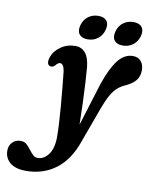

<svg xmlns="http://www.w3.org/2000/svg" viewBox="-205 -715 829 1033"><g transform="rotate(10 210.0 -198.5)"><path d="M321.5 -281Q351.5 -371 386.8 -416.8Q422 -462.5 469 -462.5Q497.5 -462.5 513.2 -444Q529 -425.5 529 -395.5Q529 -362 511.8 -340.2Q494.5 -318.5 460 -302Q435.5 -292 416.2 -275.8Q397 -259.5 380.5 -231Q364 -202.5 346.5 -155L276 38Q240 142.5 170.8 194.2Q101.5 246 8.5 246Q-49.5 246 -79.2 221Q-109 196 -109 155.5Q-109 128.5 -91.5 110.2Q-74 92 -46 92Q-27.5 92 -14.5 103.2Q-1.5 114.5 9.2 129.2Q20 144 31.5 155.2Q43 166.5 59 166.5Q91.5 166.5 116.5 133.8Q141.5 101 142 37.5Q142 9.5 139.8 -33.8Q137.5 -77 133.5 -126.2Q129.5 -175.5 124.8 -223.5Q120 -271.5 116 -310.5Q113 -335.5 106 -346.2Q99 -357 90 -357Q78.5 -357 66 -341Q52.5 -325.5 36.5 -332Q28 -335 25 -346.5Q22 -358 29 -379.5Q40 -412.5 74.8 -437.2Q109.5 -462 154.5 -462Q188.5 -462 209.2 -437.5Q230 -413 235.5 -361Q238.5 -324.5 241.5 -273.8Q244.5 -223 246.5 -165Q248.5 -107 249.5 -49ZM212.5 -508.5Q180.5 -508.5 166.5 -526.5Q152.5 -544.5 161 -576Q169 -607 192.8 -625Q216.5 -643 248.5 -643Q280.5 -643 294.2 -625Q308 -607 299.5 -576Q291.5 -545 268 -526.8Q244.5 -508.5 212.5 -508.5ZM404 -508.5Q372 -508.5 358 -526.5Q344 -544.5 352.5 -576Q360.5 -607 384.2 -625Q408 -643 440 -643Q472.5 -643 486.2 -625Q500 -607 492 -576Q483.5 -545 460.2 -526.8Q437 -508.5 404 -508.5Z"/></g></svg>

Font: Fraunces 72pt SuperSoft SemiBold
Style: Italic
Weight: 600
Italic angle: -16°
Version: Version 1.000;[b76b70a41]